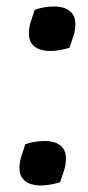

<svg xmlns="http://www.w3.org/2000/svg" viewBox="-20 -560 272 591"><path d="M165 1Q152 5 136 8Q120 11 105 11Q90 11 75 6.5Q60 2 50 -10Q40 -22 40 -43Q40 -62 46 -80Q52 -98 58 -116Q72 -121 87.5 -123.5Q103 -126 118 -126Q134 -126 148.5 -121.5Q163 -117 173 -105Q183 -93 183 -72Q183 -53 177 -35Q171 -17 165 1ZM194 -413Q181 -409 165 -406Q149 -403 134 -403Q119 -403 104 -407.5Q89 -412 79 -424Q69 -436 69 -457Q69 -476 75 -494Q81 -512 87 -530Q101 -535 116.5 -537.5Q132 -540 147 -540Q163 -540 177.5 -535.5Q192 -531 202 -519Q212 -507 212 -486Q212 -467 206 -449Q200 -431 194 -413Z"/></svg>

Font: Merienda
Style: Regular
Weight: 400
Designer: Eduardo Rodriguez Tunni
Foundry: Eduardo Rodriguez Tunni
Version: Version 2.001